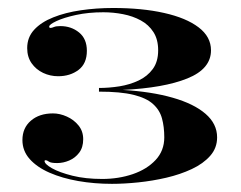

<svg xmlns="http://www.w3.org/2000/svg" viewBox="-20 -902 592 471"><path d="M233.6 -871.9Q196.7 -871.9 166.5 -865.3Q136.4 -858.7 118.5 -850.3Q100.7 -841.9 100.7 -836.8Q100.7 -833.5 103.7 -833.5Q107.3 -833.5 112.2 -835.7Q117.2 -838 128 -838Q154.7 -838 173.9 -822.4Q193.1 -806.8 193.1 -777.4Q193.1 -745.9 172.5 -730.4Q152 -715 122.6 -715Q103.1 -715 85.7 -723.2Q68.3 -731.5 57.5 -746.9Q46.7 -762.4 46.7 -784Q46.7 -810.4 63.8 -829Q80.9 -847.6 110.6 -859.4Q140.3 -871.3 178.2 -876.8Q216.2 -882.4 257.6 -882.4Q328.7 -882.4 382.7 -870.2Q436.7 -858.1 467.1 -835Q497.6 -811.9 497.6 -778.6Q497.6 -733 439.7 -709.6Q381.8 -686.2 281 -681.4Q351.8 -677.2 403.7 -662.3Q455.6 -647.5 484.1 -622.9Q512.6 -598.3 512.6 -565Q512.6 -538.9 495.6 -519.7Q478.7 -500.5 450.5 -487.3Q422.3 -474.1 388.2 -466.1Q354.2 -458.2 319.4 -454.6Q284.6 -451 254.6 -451Q211.4 -451 171.9 -457.9Q132.5 -464.8 101.6 -478.3Q70.7 -491.8 52.8 -511.9Q35 -532 35 -558.4Q35 -588.1 55.7 -605.9Q76.4 -623.8 110 -623.8Q126.8 -623.8 143.9 -616.1Q161 -608.5 172.5 -594.4Q184.1 -580.3 184.1 -560.5Q184.1 -540.4 174.3 -527.5Q164.6 -514.6 149.9 -508.3Q135.2 -502 120.2 -502Q104.9 -502 100.2 -505.4Q95.6 -508.9 91.4 -508.9Q89.3 -508.9 89.3 -507.1Q89.3 -499.6 107.6 -489.2Q125.9 -478.9 157.8 -470.9Q189.8 -463 230.6 -463Q270.8 -463 305.6 -474.8Q340.4 -486.7 361.7 -509.5Q383 -532.3 383 -565Q383 -590.8 377.4 -611.3Q371.9 -631.9 355.5 -646.7Q339.2 -661.6 307.4 -669.4Q275.6 -677.2 222.8 -677.2V-686.2Q247.4 -686.2 272.9 -690.2Q298.4 -694.3 320 -704.5Q341.6 -714.7 354.8 -732.7Q368 -750.7 368 -778.6Q368 -805.3 356.4 -823.3Q344.9 -841.3 325.4 -851.9Q305.9 -862.6 282 -867.2Q258.2 -871.9 233.6 -871.9Z"/></svg>

Font: Engraving CC
Style: Bold
Weight: 700
Designer: indestructible type*
Foundry: Cowboy Collective
Version: Version 1.000